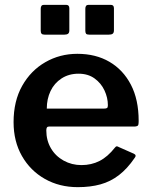

<svg xmlns="http://www.w3.org/2000/svg" viewBox="-20 -762 624 792"><path d="M171 -224Q171 -183 190 -150.5Q209 -118 242.5 -99.5Q276 -81 316 -81Q357 -81 390.5 -98Q424 -115 454 -153Q458 -158 461 -158.5Q464 -159 471 -155L532 -128Q545 -122 535 -110Q505 -66 470.5 -39.5Q436 -13 394.5 -1.5Q353 10 301 10Q225 10 165 -24Q105 -58 70.5 -118.5Q36 -179 36 -258Q36 -345 71.5 -408Q107 -471 167 -505.5Q227 -540 299 -540Q375 -540 431.5 -507Q488 -474 520 -412.5Q552 -351 552 -263Q552 -253 550.5 -247Q549 -241 536 -240H182Q176 -240 173.5 -236Q171 -232 171 -224ZM408 -314Q418 -314 421.5 -316.5Q425 -319 425 -328Q425 -359 411 -389Q397 -419 370 -438.5Q343 -458 304 -458Q264 -458 234 -438.5Q204 -419 188.5 -386.5Q173 -354 173 -314ZM266 -728V-637Q266 -627 261 -623Q256 -619 245 -619H165Q155 -619 151.5 -623Q148 -627 148 -635V-726Q148 -742 161 -742H253Q266 -742 266 -728ZM450 -728V-637Q450 -627 445 -623Q440 -619 428 -619H349Q338 -619 335 -623Q332 -627 332 -635V-726Q332 -742 345 -742H437Q450 -742 450 -728Z"/></svg>

Font: Libre Franklin SemiBold
Style: Regular
Weight: 600
Designer: Pablo Impallari, Rodrigo Fuenzalida, Nhung Nguyen
Foundry: Impallari Type
Version: Version 3.000